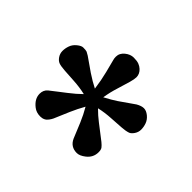

<svg xmlns="http://www.w3.org/2000/svg" viewBox="-101 -1144 832 832"><g transform="rotate(45 315.0 -727.5)"><path d="M243.2 -512.2Q230.5 -494.1 206.3 -494.1Q182.1 -494.1 165.5 -507.3Q134.8 -531.2 134.8 -562Q134.8 -584.5 150.4 -597.7Q167 -610.8 185.5 -625Q185.5 -625 217.8 -649.9Q249 -673.8 271.5 -696.3Q237.8 -704.1 200.7 -706.3Q163.6 -708.5 141.6 -710Q115.2 -711.9 103.8 -716.1Q92.3 -720.2 83 -733.6Q73.7 -747.1 73.7 -763.4Q73.7 -779.8 79.6 -796.1Q85.4 -812.5 100.8 -825Q116.2 -837.4 127 -837.4Q143.6 -837.4 149.9 -835L165.5 -826.2L228 -782.7Q260.3 -761.2 288.6 -747.1Q282.2 -793.9 272.5 -832L257.3 -891.1Q254.9 -898.4 254.9 -909.4Q254.9 -920.4 260 -929.9Q265.1 -939.5 273.9 -946.3Q292.5 -961.4 312.7 -961.4Q333 -961.4 345 -956.8Q356.9 -952.1 365.2 -944.3Q381.3 -929.2 381.3 -909.2Q381.3 -897.5 375 -875L357.4 -816.4Q346.2 -781.2 340.8 -746.1Q375.5 -764.6 396 -778.3L464.8 -826.2Q484.4 -837.4 499 -837.4Q513.7 -837.4 529.1 -825Q544.4 -812.5 550.3 -796.1Q556.2 -779.8 556.2 -763.4Q556.2 -747.1 546.9 -733.6Q537.6 -720.2 528.3 -716.8Q512.7 -711.4 489.3 -710L429.2 -706.1Q392.1 -704.1 358.4 -696.3Q380.9 -673.8 403.3 -656.7L472.2 -603.5Q483.9 -593.8 489.5 -586.4Q495.1 -579.1 495.1 -563.5Q495.1 -531.2 468.8 -510.7Q447.8 -494.1 430.2 -494.1Q392.1 -494.1 376.5 -528.8L347.7 -598.6Q333.5 -632.3 315.4 -663.1Q297.9 -632.3 283.2 -598.6L253.4 -528.8Q249.5 -520.5 243.2 -512.2Z"/></g></svg>

Font: Quando
Style: Regular
Weight: 400
Version: Version 1.002